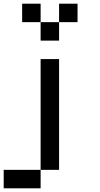

<svg xmlns="http://www.w3.org/2000/svg" viewBox="-20 -920 540 1040"><path d="M0 100V0H200V100ZM100 -800V-900H200V-800ZM200 0V-600H300V0ZM200 -700V-800H300V-700ZM300 -800V-900H400V-800Z"/></svg>

Font: Galmuri9 Regular
Style: Regular
Weight: 400
Designer: Lee Minseo (quiple)
Version: Version 2.399;hotconv 1.1.1;makeotfexe 2.6.0 DEVELOPMENT